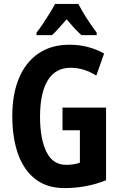

<svg xmlns="http://www.w3.org/2000/svg" viewBox="-20 -953 614 983"><path d="M300 -402H523V-30Q422 10 310 10Q222 10 162.5 -35Q103 -80 73 -163Q43 -246 43 -359Q43 -471 77 -552.5Q111 -634 176.5 -679Q242 -724 336 -724Q388 -724 433 -711.5Q478 -699 513 -679L473 -566Q410 -606 341 -606Q264 -606 224.5 -541.5Q185 -477 185 -355Q185 -243 217.5 -176Q250 -109 319 -109Q356 -109 389 -120V-286H300ZM381 -933Q398 -900 422.5 -861.5Q447 -823 475 -786V-773H397Q380 -788 361 -808.5Q342 -829 321 -854Q299 -829 280 -807.5Q261 -786 246 -773H167V-786Q183 -806 201 -833Q219 -860 235.5 -887Q252 -914 262 -933Z"/></svg>

Font: Noto Sans ExtraCondensed
Style: Bold
Weight: 700
Width: 2
Designer: Monotype Design Team
Foundry: Monotype Imaging Inc.
Version: Version 2.013; ttfautohint (v1.8.4.7-5d5b)